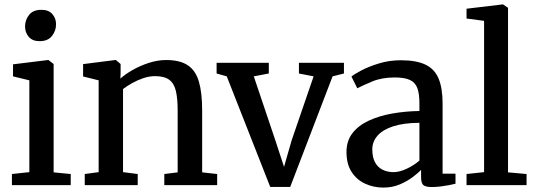

<svg xmlns="http://www.w3.org/2000/svg" viewBox="-20 -839 2424 870"><path d="M34 0V-50.5L113 -59V-475L39 -493V-547.5L197 -567H199.5L223 -549V-58L300.5 -50.5V0ZM159 -652.5Q127 -652.5 110.2 -672.2Q93.5 -692 93.5 -719Q93.5 -748.5 111.8 -771.5Q130 -794.5 167 -794.5H168Q200.5 -794.5 217.2 -775.2Q234 -756 234 -729Q234 -699.5 215.5 -676Q197 -652.5 160 -652.5Z M427 -59V-475L356.5 -492.5V-548.5L502 -567H505L526.5 -549V-508L525.5 -483Q547 -502.5 580.8 -521.8Q614.5 -541 654.2 -554Q694 -567 733 -567Q795.5 -567 831 -543.2Q866.5 -519.5 881.2 -469.2Q896 -419 896 -339.5V-58L964 -50.5V0H724.5V-50.5L785 -58V-338.5Q785 -392.5 777 -426.8Q769 -461 746.8 -477.5Q724.5 -494 682.5 -494Q656.5 -494 629.8 -485Q603 -476 579 -462.5Q555 -449 537.5 -435.5V-59L604 -50.5V0H364V-50.5Z M1204.5 8 1007.5 -493 961.5 -506V-554.5H1198V-506L1130 -493L1226.5 -206.5L1267 -83L1301.5 -203L1401 -493L1334.5 -506V-554.5H1538.5V-506L1487 -493L1295 8Z M1717 11Q1672.5 11 1634.2 -6.8Q1596 -24.5 1573 -60.2Q1550 -96 1550 -150.5Q1550 -200.5 1577 -235.5Q1604 -270.5 1650.8 -292.2Q1697.5 -314 1756.8 -324.5Q1816 -335 1880.5 -336V-370.5Q1880.5 -414.5 1871 -440Q1861.5 -465.5 1837.2 -476.8Q1813 -488 1768 -488Q1710 -488 1666.5 -469.8Q1623 -451.5 1599 -439L1572.5 -492Q1583 -501.5 1616.2 -519.2Q1649.5 -537 1696.8 -551.5Q1744 -566 1796 -566Q1867 -566 1908.5 -545.8Q1950 -525.5 1967.8 -482Q1985.5 -438.5 1985.5 -369.5V-52H2044V-6.5Q2033 -3.5 2014.5 0Q1996 3.5 1975.2 6Q1954.5 8.5 1937 8.5Q1910 8.5 1899 0.2Q1888 -8 1888 -37.5V-69Q1875.5 -56 1851 -37.2Q1826.5 -18.5 1792.5 -3.8Q1758.5 11 1717 11ZM1763.5 -59Q1789.5 -59 1822.5 -74.2Q1855.5 -89.5 1880.5 -111.5V-282.5Q1807.5 -282 1760.2 -266.2Q1713 -250.5 1690 -223.5Q1667 -196.5 1667 -162.5Q1667 -126 1679.5 -103.2Q1692 -80.5 1713.8 -69.8Q1735.5 -59 1763.5 -59Z M2173.5 -59V-744.5L2094 -755V-799.5L2257.5 -819H2259.5L2282 -803.5V-58L2366 -50.5V0H2094V-50.5Z"/></svg>

Font: Merriweather 20pt Medium
Style: Regular
Weight: 500
Version: Version 2.100